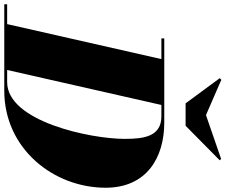

<svg xmlns="http://www.w3.org/2000/svg" viewBox="-139 -959 1058 900"><g transform="rotate(90 390.0 -509.0)"><path d="M479.5 -945.5 314 -1017.5 306.5 -1010 424.5 -850H529.5L691.5 -1010L685 -1016.5ZM365 0C638 0 820 -232 820 -475C820 -668 678 -750 515 -750H120V-736.5H217L53 -13.5H-40V0ZM485 -736.5C579 -736.5 591 -657 591 -565C591 -403 509 -13.5 325 -13.5H268L432 -736.5Z"/></g></svg>

Font: Bodoni* 16pt Fatface
Style: Italic
Weight: 900
Italic angle: -13°
Version: Version 2.3